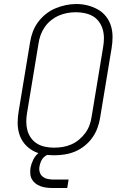

<svg xmlns="http://www.w3.org/2000/svg" viewBox="-20 -766 640 957"><path d="M249 8Q220 8 192 2.5Q164 -3 141 -16.5Q118 -30 101 -51Q84 -72 76 -98.5Q68 -125 68 -153.5Q68 -182 73 -211L130 -556Q134 -582 143.5 -607.5Q153 -633 169.5 -655.5Q186 -678 208.5 -696Q231 -714 256.5 -724.5Q282 -735 308 -740.5Q334 -746 361 -746Q390 -746 417 -739Q444 -732 467.5 -719Q491 -706 508 -684.5Q525 -663 533 -637Q541 -611 541 -582Q541 -553 536 -524L479 -179Q475 -153 465.5 -127.5Q456 -102 440 -79.5Q424 -57 401.5 -39Q379 -21 353.5 -10.5Q328 0 301.5 4Q275 8 249 8ZM249 -30Q271 -30 292.5 -33.5Q314 -37 335 -46Q356 -55 374 -70Q392 -85 405.5 -103.5Q419 -122 426.5 -143Q434 -164 437 -186L494 -531Q498 -553 498 -576Q498 -599 492 -619.5Q486 -640 473.5 -657.5Q461 -675 442.5 -685.5Q424 -696 402 -700.5Q380 -705 358 -705Q336 -705 314.5 -701Q293 -697 272.5 -688Q252 -679 234 -664.5Q216 -650 203 -631Q190 -612 182.5 -591.5Q175 -571 172 -549L115 -204Q111 -182 111 -159.5Q111 -137 116.5 -116.5Q122 -96 134.5 -78.5Q147 -61 165 -50Q183 -39 205 -34.5Q227 -30 249 -30ZM240 171Q225 171 210 169Q195 167 181.5 162Q168 157 157 148.5Q146 140 139 127.5Q132 115 131 100Q130 85 132 70Q136 50 145.5 30.5Q155 11 171.5 -3Q188 -17 208.5 -23Q229 -29 249 -29L244 0Q232 0 219.5 4.5Q207 9 198 18Q189 27 184 39Q179 51 177 63Q174 78 178 92Q182 106 193 114.5Q204 123 218 126Q232 129 247 129H322L315 171Z"/></svg>

Font: Iosevka Slab XLtExObl
Style: Regular
Weight: 200
Width: 7
Italic angle: -9°
Monospace: yes
Designer: Belleve Invis
Foundry: Belleve Invis
Version: Version 11.1.1; ttfautohint (v1.8.3)